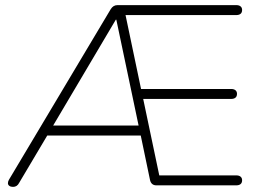

<svg xmlns="http://www.w3.org/2000/svg" viewBox="-20 -725 1011 751"><path d="M31 6Q22 6 16.5 2Q11 -2 11 -8.5Q11 -15 15 -22L413 -689Q418 -697 424.5 -701Q431 -705 440 -705H904Q915 -705 921 -700Q927 -695 927 -686Q927 -676 921 -671Q915 -666 904 -666H459L466 -690L534 -366L517 -377H884Q895 -377 901 -372Q907 -367 907 -358Q907 -348 901 -343Q895 -338 884 -338H525L538 -348L607 -20L586 -39H904Q915 -39 921 -34Q927 -29 927 -20Q927 -10 921 -5Q915 0 904 0H592Q572 0 567 -20L528 -207L548 -195H153L172 -207L55 -10Q51 -2 45 2Q39 6 31 6ZM433 -648 182 -224 173 -234H530L524 -225L435 -648Z"/></svg>

Font: Nunito ExtraLight
Style: Regular
Weight: 200
Designer: Vernon Adams
Foundry: Vernon Adams
Version: Version 3.602;April 4, 2023;FontCreator 14.0.0.2856 64-bit